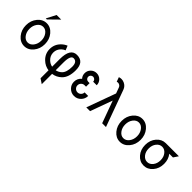

<svg xmlns="http://www.w3.org/2000/svg" viewBox="101 -1612 2791 2791"><g transform="rotate(45 1496.5 -217.0)"><path d="M244.1 9.8Q163.1 9.8 106 -58.8Q48.8 -127.4 48.8 -224.6Q48.8 -321.8 106 -390.4Q163.1 -459 244.1 -459Q325.2 -459 382.3 -390.4Q439.5 -321.8 439.5 -224.6Q439.5 -127.4 382.3 -58.8Q325.2 9.8 244.1 9.8ZM244.1 -63.5Q294.9 -63.5 330.6 -110.6Q366.2 -157.7 366.2 -224.6Q366.2 -291.5 330.6 -338.6Q294.9 -385.7 244.1 -385.7Q193.4 -385.7 157.7 -338.6Q122.1 -291.5 122.1 -224.6Q122.1 -157.7 157.7 -110.6Q193.4 -63.5 244.1 -63.5Z M204.6 -498H183.1L259.3 -644.5H354Z M817.9 -66.9Q865.7 -76.2 902.3 -110.8Q952.1 -157.7 952.1 -273.4Q952.1 -374.5 879.9 -375.5Q817.9 -375.5 817.9 -224.6ZM817.9 219.7 744.6 170.9V7.3Q667 -2.9 608.9 -59.1Q537.1 -127.4 537.1 -224.6Q537.1 -321.8 608.9 -390.6Q644.5 -424.8 687.5 -441.9L715.3 -374Q685.1 -362.3 660.2 -338.9Q610.4 -291.5 610.4 -224.6Q610.4 -157.7 660.2 -110.8Q696.8 -76.2 744.6 -66.9V-224.6Q744.6 -444.3 879.9 -444.3Q1025.4 -444.3 1025.4 -273.4Q1025.4 -127.4 954.1 -59.1Q896 -2.9 817.9 7.3Z M1269.5 9.8Q1209 9.8 1166 -33.2Q1123 -76.2 1123 -136.7Q1123 -205.1 1177.2 -250.5Q1145 -285.6 1145 -334.5Q1145 -386.2 1181.4 -422.6Q1217.8 -459 1269.5 -459Q1321.3 -459 1357.7 -422.6Q1394 -386.2 1394 -334.5H1320.8Q1320.8 -355.5 1305.9 -370.6Q1291 -385.7 1269.5 -385.7Q1248.5 -385.7 1233.4 -370.6Q1218.3 -355.5 1218.3 -334.5Q1218.3 -313.5 1233.4 -298.3Q1248.5 -283.2 1269.5 -283.2H1298.8V-210H1269.5Q1239.3 -210 1217.8 -188.5Q1196.3 -167 1196.3 -136.7Q1196.3 -106.4 1217.8 -85Q1239.3 -63.5 1269.5 -63.5Q1299.8 -63.5 1321.3 -85Q1342.8 -106.4 1342.8 -136.7H1416Q1416 -76.2 1373.3 -33.2Q1330.6 9.8 1269.5 9.8Z M1918.5 0H1840.3L1715.8 -341.8L1591.8 0H1513.7L1677.2 -449.2L1644.5 -538.6Q1635.7 -563.5 1611.8 -574.2Q1598.6 -580.6 1585 -580.6Q1574.2 -580.6 1563 -576.7L1538.1 -645.5Q1561.5 -653.8 1585 -653.8Q1614.3 -653.8 1642.6 -640.6Q1693.8 -616.7 1713.4 -563.5Z M2211.4 9.8Q2130.4 9.8 2073.2 -58.8Q2016.1 -127.4 2016.1 -224.6Q2016.1 -321.8 2073.2 -390.4Q2130.4 -459 2211.4 -459Q2292.5 -459 2349.6 -390.4Q2406.7 -321.8 2406.7 -224.6Q2406.7 -127.4 2349.6 -58.8Q2292.5 9.8 2211.4 9.8ZM2211.4 -63.5Q2262.2 -63.5 2297.9 -110.6Q2333.5 -157.7 2333.5 -224.6Q2333.5 -291.5 2297.9 -338.6Q2262.2 -385.7 2211.4 -385.7Q2160.6 -385.7 2125 -338.6Q2089.4 -291.5 2089.4 -224.6Q2089.4 -157.7 2125 -110.6Q2160.6 -63.5 2211.4 -63.5Z M2699.7 -63.5Q2750.5 -63.5 2786.1 -108.2Q2821.8 -152.8 2821.8 -219.7Q2821.8 -286.6 2786.1 -331.3Q2750.5 -376 2699.7 -376Q2648.9 -376 2613.3 -331.3Q2577.6 -286.6 2577.6 -219.7Q2577.6 -152.8 2613.3 -108.2Q2648.9 -63.5 2699.7 -63.5ZM2699.7 9.8Q2618.7 9.8 2561.5 -56.4Q2504.4 -122.6 2504.4 -219.7Q2504.4 -316.9 2561.5 -383.1Q2618.7 -449.2 2699.7 -449.2H2968.3L2919.4 -376H2843.8Q2895 -311.5 2895 -219.7Q2895 -122.6 2837.9 -56.4Q2780.8 9.8 2699.7 9.8Z"/></g></svg>

Font: Catrinity
Style: Regular
Weight: 400
Designer: Alexander Lange
Foundry: High-Logic / Made with FontCreator
Version: Version 2.090;May 20, 2024;FontCreator 15.0.0.2974 64-bit